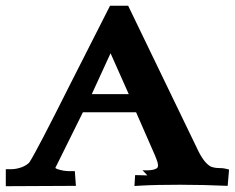

<svg xmlns="http://www.w3.org/2000/svg" viewBox="-20 -637 810 662"><path d="M241.7 3.8 238 -46.9H218.2C205.7 -47 192.8 -49.2 179.4 -53.4C176.3 -54.5 173.4 -55.9 170.6 -57.7L265.9 -250H449.2L514.6 -100.6L519.7 -87.4C522.9 -79.6 524.7 -72.8 525 -66.8C524.8 -63.8 524.1 -61.1 522.8 -58.8C517 -52.9 504.7 -49.8 486 -49.6C479.2 -49.6 474.3 -49.7 471.4 -49.9L488.1 -32.3L445.9 -33.3L443.6 4.3L467.3 2.9C499.8 1 544 0 600.1 0C654.5 0 709.4 1.3 765 3.8L769.8 -52.4L753.8 -56.2C749.9 -57 743.2 -57.5 733.8 -57.6C724.4 -57.8 715.6 -59.3 707.4 -62.4C690.6 -70.7 674.1 -92.9 657.7 -129L421.9 -617.2H407.9H373.2H359.4L223.1 -348.7C143.5 -189.8 96.1 -99 80.8 -76.5C74.6 -70.1 65.9 -64.7 54.5 -60.3C42.9 -56.2 31.9 -54 21.5 -53.7H0V5ZM423.9 -312.5H296.5L361.2 -453.4Z"/></svg>

Font: Bentham
Style: Bold
Weight: 700
Version: Version 002.001